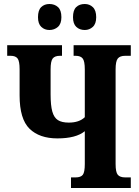

<svg xmlns="http://www.w3.org/2000/svg" viewBox="-20 -940 693 960"><path d="M170 -854Q170 -889 186 -904.5Q202 -920 227 -920Q253 -920 270 -904.5Q287 -889 287 -854Q287 -821 269.5 -805.5Q252 -790 227 -790Q203 -790 186.5 -805.5Q170 -821 170 -854ZM345 -854Q345 -889 361 -904.5Q377 -920 404 -920Q428 -920 444.5 -904Q461 -888 461 -854Q461 -821 444 -805.5Q427 -790 404 -790Q378 -790 361.5 -805.5Q345 -821 345 -854ZM335 -53H358Q384 -53 394 -66Q404 -79 404 -120V-284Q360 -248 267 -248Q177 -248 127.5 -296.5Q78 -345 78 -463V-594Q78 -634 68 -647.5Q58 -661 33 -661H16V-714H290V-661H280Q254 -661 243.5 -647.5Q233 -634 233 -593V-468Q233 -413 241.5 -382.5Q250 -352 269.5 -339.5Q289 -327 324 -327Q376 -327 404 -354V-593Q404 -634 393.5 -647.5Q383 -661 358 -661H348V-714H634V-661H606Q580 -661 569 -647.5Q558 -634 558 -593V-120Q558 -79 569 -66Q580 -53 606 -53H634V0H335Z"/></svg>

Font: Noto Serif CondExtraBold
Style: Regular
Weight: 800
Width: 3
Designer: Monotype Design Team
Foundry: Monotype Imaging Inc.
Version: Version 1.001